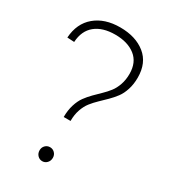

<svg xmlns="http://www.w3.org/2000/svg" viewBox="-173 -766 752 856"><g transform="rotate(30 203.0 -337.5)"><path d="M6.8 -525.9Q11.7 -600.6 60.8 -641.8Q109.9 -683.1 189 -683.1Q269 -683.1 318.6 -643.3Q368.2 -603.5 368.2 -527.8Q368.2 -493.7 359.1 -465.6Q350.1 -437.5 335.7 -418.5Q321.3 -399.4 304 -382.3Q286.6 -365.2 269.3 -348.6Q252 -332 237.5 -313.7Q223.1 -295.4 214.1 -269.3Q205.1 -243.2 205.1 -210.9H169.9Q169.9 -245.6 178.7 -273.9Q187.5 -302.2 201.4 -321.3Q215.3 -340.3 232.2 -357.4Q249 -374.5 265.9 -390.6Q282.7 -406.7 296.6 -424.6Q310.5 -442.4 319.3 -467.8Q328.1 -493.2 328.1 -523.9Q328.1 -583 289.3 -613.5Q250.5 -644 186 -644Q121.6 -644 84 -613.5Q46.4 -583 43 -523.9ZM150.9 -28.8Q150.9 -43.9 160.9 -54Q170.9 -64 185.1 -64Q199.2 -64 209.2 -54Q219.2 -43.9 219.2 -28.8Q219.2 -13.2 209.2 -2.7Q199.2 7.8 185.1 7.8Q170.9 7.8 160.9 -2.7Q150.9 -13.2 150.9 -28.8Z"/></g></svg>

Font: Trueno UltraLight
Style: Regular
Weight: 250
Designer: Julieta Ulanovsky
Foundry: Julieta Ulanovsky
Version: Version 3.001b | FøM Fix